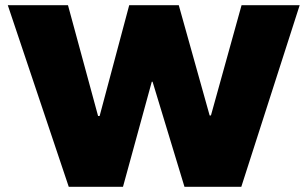

<svg xmlns="http://www.w3.org/2000/svg" viewBox="-20 -720 1175 740"><path d="M245 0 10 -700H242L358 -273H364L478 -700H669L788 -275H793L911 -700H1135L910 0H691L568 -405H565L454 0Z"/></svg>

Font: REM Black
Style: Regular
Weight: 900
Designer: Octavio Pardo
Foundry: Ashler Design
Version: Version 1.005;gftools[0.9.28]